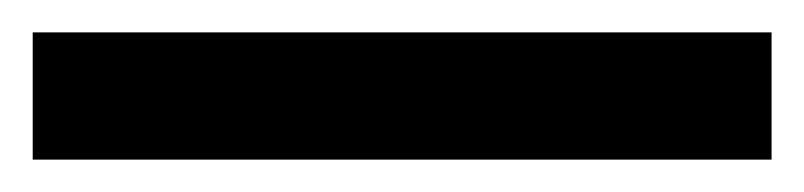

<svg xmlns="http://www.w3.org/2000/svg" viewBox="-25 45 494 118"><path d="M-4.9 143.1H449.2V64.9H-4.9Z"/></svg>

Font: Guggenheim Sans Display
Style: Regular
Weight: 400
Designer: Modified by Tom Baber under direction of Pentagram Design 2023
Foundry: rsms
Version: Version 1.001;Glyphs 3.1.2 (3151)